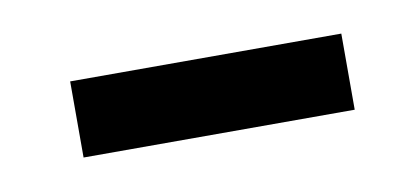

<svg xmlns="http://www.w3.org/2000/svg" viewBox="-27 -781 341 159"><g transform="rotate(-10 144.0 -701.0)"><path d="M263 -669H35V-733H263Z"/></g></svg>

Font: Fira Sans Extra Condensed
Style: Regular
Weight: 400
Width: 1
Designer: Carrois Corporate & Edenspiekermann AG
Foundry: Carrois Corporate GbR & Edenspiekermann AG
Version: Version 4.203